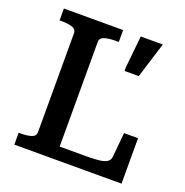

<svg xmlns="http://www.w3.org/2000/svg" viewBox="-127 -825 905 941"><g transform="rotate(20 325.0 -355.0)"><path d="M357 -710H48V-648H59Q92 -648 114 -641Q136 -634 136 -612V-98Q136 -76 114 -69Q92 -62 59 -62H48V0H607V-237H534L522 -111Q521 -93 508 -83.5Q495 -74 468.5 -70.5Q442 -67 400 -67H260V-612Q260 -634 283 -641Q306 -648 342 -648H357ZM506 -524 564 -710H449L432 -543V-524Z"/></g></svg>

Font: Roboto Serif Medium
Style: Regular
Weight: 500
Designer: Greg Gazdowicz
Foundry: Commercial Type
Version: Version 1.008